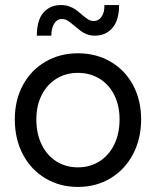

<svg xmlns="http://www.w3.org/2000/svg" viewBox="-20 -738 622 766"><path d="M39.1 -261.7Q39.1 -338.9 71.5 -398.7Q104 -458.5 161.4 -491.9Q218.8 -525.4 291 -525.4Q363.8 -525.4 421.1 -491.9Q478.5 -458.5 510.7 -398.7Q543 -338.9 543 -261.7Q543 -183.6 510.3 -122.1Q477.5 -60.5 420.2 -26.4Q362.8 7.8 291 7.8Q218.8 7.8 161.4 -26.4Q104 -60.5 71.5 -121.8Q39.1 -183.1 39.1 -261.7ZM457 -261.7Q457 -316.9 435.8 -359.1Q414.6 -401.4 376.7 -424.3Q338.9 -447.3 291 -447.3Q243.2 -447.3 205.6 -424.3Q168 -401.4 146.5 -359.1Q125 -316.9 125 -261.7Q125 -205.1 146 -161.6Q167 -118.2 204.8 -94.2Q242.7 -70.3 291 -70.3Q338.9 -70.3 376.7 -94.2Q414.6 -118.2 435.8 -161.6Q457 -205.1 457 -261.7ZM222.7 -717.8Q241.7 -717.8 256.6 -712.4Q271.5 -707 281.7 -699.7Q292 -692.4 306.6 -679.7Q321.8 -666.5 331.8 -660.4Q341.8 -654.3 354.5 -654.3Q374 -654.3 385.7 -672.1Q397.5 -689.9 396.5 -717.8H455.1Q455.1 -657.2 428.5 -626.5Q401.9 -595.7 358.4 -595.7Q341.3 -595.7 327.1 -601.1Q313 -606.4 303.2 -613.8Q293.5 -621.1 278.3 -633.8Q261.2 -648.4 250.7 -655.3Q240.2 -662.1 226.6 -662.1Q207.5 -662.1 196.3 -644Q185.1 -626 184.6 -595.7H127Q127 -657.7 153.3 -687.7Q179.7 -717.8 222.7 -717.8Z"/></svg>

Font: Reddit Sans Fudge
Style: Regular
Weight: 400
Designer: Stephen Hutchings
Foundry: Reddit
Version: Version 1.011